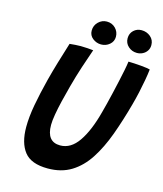

<svg xmlns="http://www.w3.org/2000/svg" viewBox="-126 -943 898 1055"><g transform="rotate(15 323.0 -416.0)"><path d="M245 17.5Q150.5 17.5 111.5 -32.2Q72.5 -82 72.5 -172.5Q72.5 -229 85.2 -299Q98 -369 119 -451.5Q132.5 -504 149.5 -560.8Q166.5 -617.5 184.5 -675Q200 -676.5 216.5 -677.8Q233 -679 247.5 -679Q267.5 -679 286.2 -677.5Q305 -676 319 -674.5Q302 -627 282.8 -568Q263.5 -509 247.5 -449Q235 -403 224.5 -359.2Q214 -315.5 207.8 -279Q201.5 -242.5 201.5 -218.5Q201.5 -122.5 278.5 -122.5Q339 -122.5 382.2 -185.5Q425.5 -248.5 454.5 -359.5Q460.5 -381 468.2 -412Q476 -443 484.2 -478.5Q492.5 -514 500.2 -549Q508 -584 514 -614.2Q520 -644.5 522.5 -664.5Q537.5 -664.5 556.8 -663.2Q576 -662 594.8 -660.5Q613.5 -659 627.5 -656.8Q641.5 -654.5 646.5 -653Q643.5 -625 637.2 -590.2Q631 -555.5 622.8 -518Q614.5 -480.5 604.5 -444Q577.5 -345 546.8 -261Q516 -177 475.5 -114.5Q435 -52 378.8 -17.2Q322.5 17.5 245 17.5ZM352 -716.5Q325.5 -716.5 304.2 -733.2Q283 -750 283 -777Q283 -806.5 303.5 -826.5Q324 -846.5 351.5 -846.5Q381 -846.5 400.8 -826.5Q420.5 -806.5 420.5 -778Q420.5 -751.5 400 -734Q379.5 -716.5 352 -716.5ZM554 -722.5Q526 -722.5 505.2 -741Q484.5 -759.5 484.5 -787.5Q484.5 -815 503 -832.5Q521.5 -850 548 -850Q577.5 -850 599 -831.8Q620.5 -813.5 620.5 -784.5Q620.5 -765.5 611 -751.5Q601.5 -737.5 586.5 -730Q571.5 -722.5 554 -722.5Z"/></g></svg>

Font: Grandstander Thin Medium
Style: Italic
Weight: 500
Italic angle: -15°
Version: Version 1.200